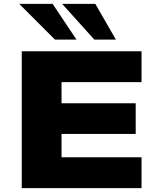

<svg xmlns="http://www.w3.org/2000/svg" viewBox="-20 -969 820 989"><path d="M92 0V-705H709V-546H297V-437H679V-279H297V-159H709V0ZM466 -765 300 -949H471L577 -765ZM263 -765 79 -949H251L374 -765Z"/></svg>

Font: Nunito Sans 10pt Expanded Black
Style: Regular
Weight: 900
Width: 7
Designer: Vernon Adams
Foundry: Vernon Adams
Version: Version 3.101;gftools[0.9.27]